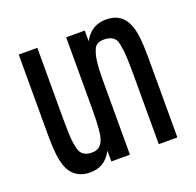

<svg xmlns="http://www.w3.org/2000/svg" viewBox="-106 -671 811 795"><g transform="rotate(-20 300.0 -273.5)"><path d="M162 13Q99 13 72 -39Q59 -65 54.5 -103.5Q50 -142 50 -192V-547H132V-234Q132 -161 136 -131.5Q140 -102 146 -89Q159 -62 196 -62Q217 -62 228 -70.5Q239 -79 245 -92Q253 -110 256 -144.5Q259 -179 259 -234V-547H341V-500Q359 -532 383 -546Q407 -560 439 -560Q502 -560 528 -508Q541 -482 545.5 -443.5Q550 -405 550 -355V0H468V-313Q468 -383 464 -414Q460 -445 455 -458Q442 -485 403 -485Q370 -485 359.5 -463.5Q349 -442 345 -410Q343 -394 342 -374Q341 -354 341 -329V0H259V-47Q241 -15 217.5 -1Q194 13 162 13Z"/></g></svg>

Font: PlemolJP35 Console
Style: Regular
Weight: 400
Version: v2.0.3; ttfautohint (v1.8.4.7-5d5b-dirty) -l 6 -r 45 -G 200 